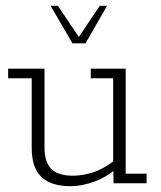

<svg xmlns="http://www.w3.org/2000/svg" viewBox="-20 -630 552 660"><path d="M223 10Q155 10 122 -22Q89 -54 89 -122V-361H8V-394H133V-123Q133 -73 156 -49.5Q179 -26 231 -26Q267 -26 305.5 -39.5Q344 -53 389 -91L369 -67V-361H292V-394H412V-33H484V0H370V-54L389 -58Q352 -24 307.5 -7Q263 10 223 10ZM229 -481 154 -610H179L251 -503L323 -610H348L274 -481Z"/></svg>

Font: Rokkitt SemiBold ExtraLight
Style: Regular
Weight: 250
Version: Version 3.103